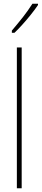

<svg xmlns="http://www.w3.org/2000/svg" viewBox="-20 -1016 225 1036"><path d="M97 0H71V-760H97ZM185 -989Q169 -965 146.5 -937Q124 -909 101 -883.5Q78 -858 58 -839H44V-851Q78 -891 104 -924Q130 -957 155 -996H185Z"/></svg>

Font: Noto Sans Telugu ExtraCondensed Thin
Style: Regular
Weight: 100
Width: 2
Designer: Jelle Bosma - Monotype Design Team
Foundry: Monotype Imaging Inc.
Version: Version 2.005; ttfautohint (v1.8.4.7-5d5b)